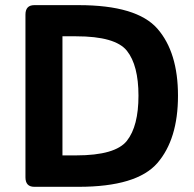

<svg xmlns="http://www.w3.org/2000/svg" viewBox="-20 -720 748 740"><path d="M112.3 0Q78.1 0 78.1 -36.6V-663.6Q78.1 -700.2 112.3 -700.2H282.7Q507.3 -700.2 586.7 -609.4Q666 -518.6 666 -351.1Q666 -183.6 586.7 -91.8Q507.3 0 282.7 0ZM220.7 -121.1H273.4Q424.8 -121.1 469.2 -177.5Q513.7 -233.9 513.7 -351.1Q513.7 -468.3 469.2 -524.2Q424.8 -580.1 273.4 -580.1H220.7Z"/></svg>

Font: Istok
Style: Bold
Weight: 700
Designer: Andrey V. Panov
Foundry: Andrey V. Panov
Version: Version 1.0.1